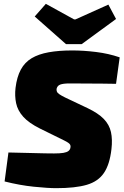

<svg xmlns="http://www.w3.org/2000/svg" viewBox="-20 -967 644 1001"><path d="M357 -704Q415 -704 480.5 -696Q546 -688 604 -668L585 -530Q555 -531 514.5 -531Q474 -531 430 -531.5Q386 -532 343 -532Q326 -532 314 -530.5Q302 -529 294 -526Q286 -523 281.5 -517.5Q277 -512 275 -504Q274 -497 276.5 -490Q279 -483 289 -476Q299 -469 319 -459L435 -404Q492 -377 521 -347Q550 -317 558.5 -278.5Q567 -240 561 -189Q552 -110 522 -65.5Q492 -21 432.5 -3.5Q373 14 273 14Q230 14 156.5 6.5Q83 -1 4 -21L24 -172Q82 -171 131.5 -169.5Q181 -168 215 -167.5Q249 -167 262 -167Q293 -167 310.5 -170Q328 -173 336.5 -179.5Q345 -186 347 -196Q349 -205 346.5 -211Q344 -217 336 -222.5Q328 -228 314 -235L188 -297Q130 -326 101 -358.5Q72 -391 64 -429Q56 -467 61 -509Q68 -566 88.5 -604Q109 -642 145 -663.5Q181 -685 234 -694.5Q287 -704 357 -704ZM545 -943 585 -868 406 -737H324L161 -881L219 -947L366 -866H374Z"/></svg>

Font: Exo 2 Black
Style: Italic
Weight: 900
Italic angle: -8°
Designer: Natanael Gama
Foundry: Natanael Gama
Version: Version 2.010